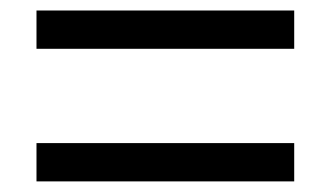

<svg xmlns="http://www.w3.org/2000/svg" viewBox="-20 -510 624 362"><path d="M48.8 -418V-490.2H534.7V-418ZM48.8 -168V-240.2H534.7V-168Z"/></svg>

Font: TypoPRO Liberation Sans
Style: Regular
Weight: 400
Designer: Steve Matteson
Foundry: Ascender Corporation
Version: Version 2.00.1